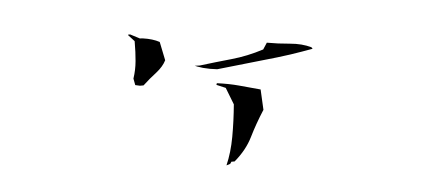

<svg xmlns="http://www.w3.org/2000/svg" viewBox="-34 -427 1069 466"><g transform="rotate(-5 500.0 -193.5)"><path d="M513.7 -32.7H521.5Q551.3 -58.1 566.2 -88.4Q581.1 -118.7 602.1 -151.4L599.6 -201.2Q572.8 -208.5 548.6 -215.1Q524.4 -221.7 495.1 -225.6L493.7 -221.7L515.6 -212.4L531.7 -170.9Q527.8 -129.9 521 -92.5Q514.2 -55.2 501 -24.9L510.3 -27.8ZM305.2 -341.8Q305.2 -317.9 303.2 -296.4Q301.3 -274.9 294.4 -254.4L297.4 -238.3L308.6 -235.8H317.4Q332.5 -250 351.1 -264.2Q367.7 -277.3 375 -292L365.7 -337.4Q349.6 -346.2 325.7 -349.6Q322.8 -350.1 318.4 -350.1L295.9 -361.8H291L290.5 -360.8L305.2 -344.7ZM445.3 -272.5Q447.3 -271.5 451.9 -269.8Q456.5 -268.1 464.8 -265.6Q481 -261.2 499 -259.3Q559.1 -266.1 605 -270.8Q650.9 -275.4 679 -279.5Q707 -283.7 733.9 -288.6L731.4 -292.5Q709.5 -303.2 680.2 -305.7Q650.9 -308.1 624.5 -313L614.3 -297.4Q574.7 -284.7 535.9 -280.8Q497.1 -276.9 457.5 -272Z"/></g></svg>

Font: Bakudai
Style: ExtraLight
Weight: 200
Version: Version 1.48